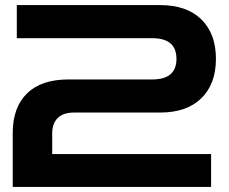

<svg xmlns="http://www.w3.org/2000/svg" viewBox="-20 -734 898 754"><path d="M30 0V-212Q30 -312 86 -367Q142 -422 249 -422H578Q673 -422 673 -503Q673 -584 578 -584H46V-714H609Q713 -714 770.5 -658Q828 -602 828 -503Q828 -404 770.5 -348Q713 -292 609 -292H271Q228 -292 206.5 -270.5Q185 -249 185 -210V-129H809V0Z"/></svg>

Font: Zen Dots
Style: Regular
Weight: 400
Designer: Yoshimichi Ohira
Foundry: A-1 Corp ZenFonts
Version: Version 1.000; ttfautohint (v1.8.3)